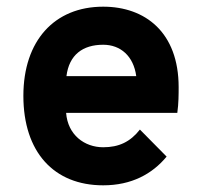

<svg xmlns="http://www.w3.org/2000/svg" viewBox="-20 -543 600 575"><path d="M289 12C374 12 436 -22 479 -74L399 -155C370 -118 336 -102 289 -102C233 -102 183 -139 178 -205H511C515 -233 515 -262 515 -282C515 -446 415 -523 289 -523C143 -523 50 -421 50 -256C50 -88 141 12 289 12ZM179 -315C187 -379 228 -409 289 -409C341 -409 380 -375 388 -315Z"/></svg>

Font: Overpass ExtraBold
Style: Regular
Weight: 800
Designer: Delve Withrington, Thomas Jockin
Foundry: Delve Fonts
Version: Version 3.000;DELV;Overpass